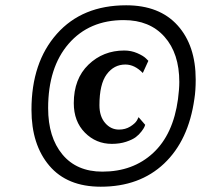

<svg xmlns="http://www.w3.org/2000/svg" viewBox="-20 -687 769 726"><path d="M715 -313Q693 -156 600.5 -68.5Q508 19 361 19Q234 19 166.5 -60.5Q99 -140 99 -272Q99 -451 195 -559Q291 -667 457 -667Q583 -667 651.5 -591Q720 -515 720 -386Q720 -344 715 -313ZM653 -312Q658 -350 658 -377Q658 -485 602 -548Q546 -611 448 -611Q317 -611 239.5 -521.5Q162 -432 162 -278Q162 -168 216 -103Q270 -38 367 -38Q483 -38 559 -108.5Q635 -179 653 -312ZM541 -457 520 -411Q489 -443 454 -443Q411 -443 383.5 -406Q356 -369 356 -289Q356 -247 377.5 -222Q399 -197 430 -197Q454 -197 472.5 -208.5Q491 -220 498 -232L504 -244L529 -215Q528 -212 526 -207Q524 -202 515 -190Q506 -178 493.5 -168.5Q481 -159 457 -151Q433 -143 403 -143Q343 -143 301 -185.5Q259 -228 259 -297Q259 -389 314.5 -442.5Q370 -496 450 -496Q476 -496 499 -486Q522 -476 532 -466Z"/></svg>

Font: Arsenal
Style: Bold Italic
Weight: 700
Italic angle: -9°
Designer: Andrij Shevchenko
Foundry: Stairsfor.com
Version: Version 1.000